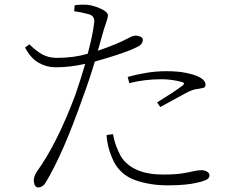

<svg xmlns="http://www.w3.org/2000/svg" viewBox="-20 -790 1040 836"><path d="M543 -428 536 -455Q571 -465 615 -472.5Q659 -480 704 -480Q754 -480 788.5 -473Q823 -466 842 -457Q875 -442 875 -421Q875 -410 865.5 -407.5Q856 -405 843 -403Q820 -402 786 -383Q739 -357 678 -324L664 -344Q737 -389 776 -418Q788 -429 772 -433Q728 -445 683 -445Q610 -445 543 -428ZM472 -206 444 -202Q447 -146 476 -85Q507 -27 570.5 -5Q634 17 710 17Q793 17 840 5Q860 1 876 -6Q892 -13 892 -26Q892 -37 881 -43Q870 -49 857 -49Q841 -49 822.5 -44.5Q804 -40 773.5 -35Q743 -30 690 -30Q558 -30 507 -108Q480 -157 472 -206ZM108 -597Q136 -569 163.5 -553.5Q191 -538 229 -538Q301 -538 362 -556Q384 -638 390 -691Q394 -720 367 -728Q334 -737 303 -741L305 -767Q330 -771 361 -769Q383 -767 414.5 -754Q446 -741 450 -725Q450 -715 444 -697Q438 -679 432 -661L406 -569Q491 -598 541 -625Q559 -635 571 -635Q582 -635 592 -630Q602 -625 602 -617Q602 -595 572 -583Q525 -559 393 -522Q369 -442 340 -364Q256 -124 180 3Q167 26 146 26Q130 26 127 -2Q127 -23 140 -42Q227 -162 307 -374Q330 -440 351 -512Q285 -497 222 -497Q183 -497 148.5 -516.5Q114 -536 89 -583Z"/></svg>

Font: Minh Nguyen ExtraLight
Style: Regular
Weight: 250
Designer: Ryoko NISHIZUKA 西塚涼子 (kana & ideographs); Frank Grießhammer (Latin, Greek & Cyrillic); Wenlong ZHANG 张文龙 (bopomofo); San
Foundry: Adobe
Version: Version 1.100;July 7, 2023;FontCreator 14.0.0.2814 64-bit